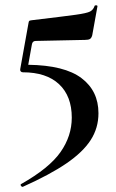

<svg xmlns="http://www.w3.org/2000/svg" viewBox="-20 -446 449 741"><path d="M360 -9Q360 48 330 94.5Q300 141 236.5 184.5Q173 228 68 275H67Q63 275 60.5 270.5Q58 266 62 264Q170 203 213.5 141Q257 79 257 8Q257 -75 208 -121Q159 -167 68 -167Q63 -167 60 -170.5Q57 -174 58 -179L90 -357Q91 -364 93 -365.5Q95 -367 103 -368Q229 -383 272 -389Q315 -395 327.5 -401.5Q340 -408 345 -423Q346 -426 351.5 -425.5Q357 -425 356 -421L336 -310Q333 -299 327 -295.5Q321 -292 308 -292L118 -288Q105 -288 103 -274L89 -196Q229 -194 294.5 -144.5Q360 -95 360 -9Z"/></svg>

Font: Cormorant Upright
Style: Bold
Weight: 700
Designer: Christian Thalmann (Catharsis Fonts)
Foundry: Catharsis Fonts
Version: Version 3.302